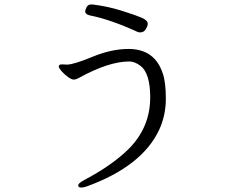

<svg xmlns="http://www.w3.org/2000/svg" viewBox="-20 -773 1040 859"><path d="M257 -485 280 -484Q309 -484 394 -519Q479 -554 555 -554Q672 -554 708 -445Q722 -405 722 -331Q722 -257 692 -192Q616 -30 371 60Q356 66 343 66Q330 66 330 56.5Q330 47 354 34Q481 -33 554 -105Q652 -202 652 -337Q652 -445 609 -478Q583 -498 559 -498Q467 -498 336 -426Q330 -423 324 -420Q318 -417 309 -417Q300 -417 283.5 -429Q267 -441 255 -455Q243 -469 243 -475Q243 -485 257 -485ZM394 -753Q461 -745 524.5 -725Q588 -705 614.5 -693.5Q641 -682 641 -666Q641 -657 632.5 -642.5Q624 -628 607 -628Q602 -628 596 -630Q474 -686 382 -704Q361 -709 361 -723Q361 -727 367 -740Q373 -753 388 -753Z"/></svg>

Font: LXGW WenKai Lite
Style: Regular
Weight: 400
Designer: LXGW / Fontworks Inc.
Foundry: LXGW / Fontworks Inc.
Version: Version 1.511; March 25, 2025